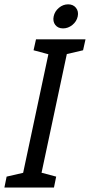

<svg xmlns="http://www.w3.org/2000/svg" viewBox="-63 -844 405 864"><path d="M27 0 169 -667H251.8L109.8 0ZM99 -667H179L168.5 -596.2L88 -617.8ZM-43.2 0 -33.2 -49.2 57 -70 36.8 0ZM99.8 0 108.5 -70.8 189.8 -49.2 179.8 0ZM212.3 -594.7 241.8 -667H321.8L310.8 -617.8ZM220.8 -716.2Q198 -716.2 185.8 -731.8Q173.7 -747.5 178.5 -770.3Q183.2 -793 202 -808.8Q220.8 -824.5 243.7 -824.5Q266.3 -824.5 278.9 -808.8Q291.5 -793 286.8 -770.3Q282 -747.5 262.8 -731.8Q243.5 -716.2 220.8 -716.2Z"/></svg>

Font: Epunda Slab Light
Style: Italic
Weight: 300
Italic angle: -12°
Designer: Simon Atzbach
Foundry: typofactur
Version: Version 1.102